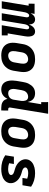

<svg xmlns="http://www.w3.org/2000/svg" viewBox="1107 -1885 783 3043"><g transform="rotate(90 1498.5 -363.5)"><path d="M-3 0 67 -426H35L36 -520H197L186 -456Q194 -470 203.5 -483.5Q213 -497 226 -507.5Q239 -518 254.5 -523Q270 -528 286 -528Q304 -528 320.5 -520.5Q337 -513 346.5 -499Q356 -485 360.5 -467.5Q365 -450 366 -432Q372 -450 382.5 -467.5Q393 -485 407 -499Q421 -513 439 -520.5Q457 -528 476 -528Q494 -528 510 -521Q526 -514 535.5 -500.5Q545 -487 550 -470Q555 -453 556 -435.5Q557 -418 555.5 -400Q554 -382 551 -364L506 -94H538V0H377L440 -383Q442 -392 441.5 -400.5Q441 -409 438 -417Q435 -425 428 -429.5Q421 -434 412 -434Q403 -434 395 -428.5Q387 -423 381.5 -415Q376 -407 372 -398Q368 -389 365.5 -380.5Q363 -372 361 -363Q359 -354 358 -345L301 0H187L250 -383Q252 -392 251.5 -400.5Q251 -409 248 -417Q245 -425 238 -429.5Q231 -434 222 -434Q213 -434 205 -428.5Q197 -423 191.5 -415Q186 -407 182 -398Q178 -389 175.5 -380.5Q173 -372 171 -363Q169 -354 168 -345L111 0Z M857 8Q824 8 793 2Q762 -4 736 -18.5Q710 -33 691.5 -56.5Q673 -80 664 -109Q655 -138 654.5 -170Q654 -202 659 -234L676 -334Q680 -361 690 -387.5Q700 -414 717 -437.5Q734 -461 757.5 -479.5Q781 -498 808 -509Q835 -520 862 -524Q889 -528 916 -528Q949 -528 980 -522Q1011 -516 1037 -501.5Q1063 -487 1082 -463.5Q1101 -440 1110 -411Q1119 -382 1119 -350Q1119 -318 1114 -286L1098 -186Q1093 -159 1083 -132.5Q1073 -106 1056 -82.5Q1039 -59 1015.5 -40.5Q992 -22 965.5 -11Q939 0 911.5 4Q884 8 857 8ZM857 -102Q877 -102 897 -109Q917 -116 932.5 -130.5Q948 -145 956 -164.5Q964 -184 967 -204L984 -304Q987 -324 986.5 -344Q986 -364 978.5 -381.5Q971 -399 954 -408.5Q937 -418 917 -418Q897 -418 877 -411Q857 -404 841.5 -389.5Q826 -375 817.5 -355.5Q809 -336 806 -316L789 -216Q786 -196 787 -176Q788 -156 795.5 -138.5Q803 -121 820 -111.5Q837 -102 857 -102Z M1396 8Q1367 8 1341.5 -0.5Q1316 -9 1297.5 -27.5Q1279 -46 1269 -71Q1259 -96 1255.5 -123Q1252 -150 1253.5 -178Q1255 -206 1259 -234L1276 -334Q1280 -357 1286 -380Q1292 -403 1303 -424.5Q1314 -446 1329 -466Q1344 -486 1364 -500.5Q1384 -515 1407.5 -521.5Q1431 -528 1454 -528Q1481 -528 1506 -520.5Q1531 -513 1549 -496.5Q1567 -480 1578 -457Q1589 -434 1593 -409L1629 -625H1596L1595 -735H1780L1681 -133Q1680 -127 1681 -121Q1682 -115 1685.5 -110.5Q1689 -106 1695 -104Q1701 -102 1707 -102H1729L1728 8H1688Q1662 8 1638 3.5Q1614 -1 1593.5 -13.5Q1573 -26 1560.5 -46Q1548 -66 1545 -91Q1534 -70 1519 -51Q1504 -32 1484 -18Q1464 -4 1441 2Q1418 8 1396 8ZM1454 -102Q1472 -102 1489.5 -107Q1507 -112 1522 -124Q1537 -136 1545.5 -153.5Q1554 -171 1557 -188L1573 -288Q1576 -303 1577 -317Q1578 -331 1576.5 -345Q1575 -359 1571.5 -372.5Q1568 -386 1560 -396.5Q1552 -407 1539 -412.5Q1526 -418 1512 -418Q1493 -418 1473 -410.5Q1453 -403 1438.5 -388Q1424 -373 1416.5 -354Q1409 -335 1406 -316L1389 -216Q1387 -203 1386.5 -189.5Q1386 -176 1388 -163.5Q1390 -151 1394.5 -139.5Q1399 -128 1407.5 -119Q1416 -110 1428.5 -106Q1441 -102 1454 -102Z M2057 8Q2024 8 1993 2Q1962 -4 1936 -18.5Q1910 -33 1891.5 -56.5Q1873 -80 1864 -109Q1855 -138 1854.5 -170Q1854 -202 1859 -234L1876 -334Q1880 -361 1890 -387.5Q1900 -414 1917 -437.5Q1934 -461 1957.5 -479.5Q1981 -498 2008 -509Q2035 -520 2062 -524Q2089 -528 2116 -528Q2149 -528 2180 -522Q2211 -516 2237 -501.5Q2263 -487 2282 -463.5Q2301 -440 2310 -411Q2319 -382 2319 -350Q2319 -318 2314 -286L2298 -186Q2293 -159 2283 -132.5Q2273 -106 2256 -82.5Q2239 -59 2215.5 -40.5Q2192 -22 2165.5 -11Q2139 0 2111.5 4Q2084 8 2057 8ZM2057 -102Q2077 -102 2097 -109Q2117 -116 2132.5 -130.5Q2148 -145 2156 -164.5Q2164 -184 2167 -204L2184 -304Q2187 -324 2186.5 -344Q2186 -364 2178.5 -381.5Q2171 -399 2154 -408.5Q2137 -418 2117 -418Q2097 -418 2077 -411Q2057 -404 2041.5 -389.5Q2026 -375 2017.5 -355.5Q2009 -336 2006 -316L1989 -216Q1986 -196 1987 -176Q1988 -156 1995.5 -138.5Q2003 -121 2020 -111.5Q2037 -102 2057 -102Z M2653 8Q2594 8 2539 -8Q2484 -24 2438 -55L2460 -192H2576L2564 -117Q2585 -109 2607.5 -105Q2630 -101 2653 -101Q2662 -101 2671.5 -101.5Q2681 -102 2690 -103.5Q2699 -105 2708.5 -107.5Q2718 -110 2726 -114Q2734 -118 2741.5 -125.5Q2749 -133 2750 -142Q2753 -157 2744 -168.5Q2735 -180 2722.5 -186.5Q2710 -193 2696.5 -197Q2683 -201 2669 -205Q2655 -209 2642 -213.5Q2629 -218 2616 -223.5Q2603 -229 2591 -236.5Q2579 -244 2568.5 -252.5Q2558 -261 2548 -270.5Q2538 -280 2530 -291Q2522 -302 2516 -314.5Q2510 -327 2506 -340.5Q2502 -354 2501 -368.5Q2500 -383 2503 -398Q2506 -420 2518 -441Q2530 -462 2548.5 -477.5Q2567 -493 2589.5 -503Q2612 -513 2634 -518.5Q2656 -524 2678.5 -526Q2701 -528 2724 -528Q2782 -528 2836.5 -512Q2891 -496 2936 -465L2913 -328H2797L2809 -403Q2790 -411 2768 -415Q2746 -419 2724 -419Q2711 -419 2698 -417.5Q2685 -416 2671.5 -412.5Q2658 -409 2646 -400.5Q2634 -392 2631 -379Q2629 -364 2638 -352.5Q2647 -341 2659 -334Q2671 -327 2685 -323Q2699 -319 2712.5 -315.5Q2726 -312 2739.5 -307Q2753 -302 2765.5 -296.5Q2778 -291 2790 -283.5Q2802 -276 2813 -268Q2824 -260 2833.5 -250Q2843 -240 2851 -229Q2859 -218 2865.5 -205.5Q2872 -193 2875.5 -179.5Q2879 -166 2880 -151.5Q2881 -137 2879 -122Q2875 -99 2862.5 -78Q2850 -57 2831 -41.5Q2812 -26 2790 -16.5Q2768 -7 2745 -1.5Q2722 4 2699 6Q2676 8 2653 8Z"/></g></svg>

Font: Iosevka HT Extrabold Extended
Style: Italic
Weight: 800
Width: 7
Italic angle: -9°
Monospace: yes
Designer: Belleve Invis
Foundry: Belleve Invis
Version: Version 32.3.0; ttfautohint (v1.8.4)